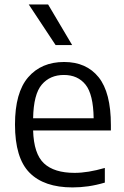

<svg xmlns="http://www.w3.org/2000/svg" viewBox="-20 -828 555 858"><path d="M304 9.5Q177 9.5 112 -56.2Q47 -122 47 -271.5Q47 -414.5 106 -482.8Q165 -551 266.5 -551Q366 -551 420.8 -482.8Q475.5 -414.5 475.5 -269.5V-245H128Q131 -140.5 176.5 -98Q222 -55.5 313.5 -55.5Q372.5 -55.5 448.5 -77.5V-12Q409.5 -0.5 374.2 4.5Q339 9.5 304 9.5ZM265.5 -493Q203.5 -493 166.8 -450Q130 -407 128 -299.5H398.5Q397 -406.5 362.2 -449.8Q327.5 -493 265.5 -493ZM228.5 -626.5 108.5 -808H195L302.5 -626.5Z"/></svg>

Font: Encode Sans
Style: Regular
Weight: 400
Designer: Multiple Designers
Foundry: Impallari Type
Version: Version 3.002; ttfautohint (v1.8.3) -l 8 -r 50 -G 200 -x 14 